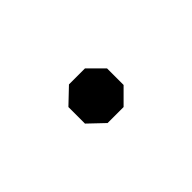

<svg xmlns="http://www.w3.org/2000/svg" viewBox="-24 -362 246 246"><g transform="rotate(-45 99.0 -239.0)"><path d="M64 -224V-254L85 -274H114L134 -254V-224L114 -204H85Z"/></g></svg>

Font: Chakra Petch ExtraLight
Style: Regular
Weight: 275
Designer: Katatrad Aksorn Co.,Ltd.
Foundry: Cadson Demak Co.,Ltd.
Version: Version 1.000; ttfautohint (v1.6)